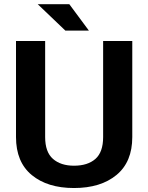

<svg xmlns="http://www.w3.org/2000/svg" viewBox="-20 -912 727 942"><path d="M416 -762H300.5L165 -891.5H320ZM343 10.5Q213 10.5 135.8 -53.2Q58.5 -117 58.5 -239.5V-711H201.5V-239.5Q201.5 -166 239.8 -132.5Q278 -99 343 -99Q410 -99 448 -132.2Q486 -165.5 486 -239.5V-711H629V-239.5Q629 -117.5 551.5 -53.5Q474 10.5 343 10.5Z"/></svg>

Font: Roberto Sans
Style: Bold
Weight: 700
Designer: Google (font) & Cristiano Sobral (main changes)
Version: Version 1.000;October 12, 2021;FontCreator 14.0.0.2814 64-bi